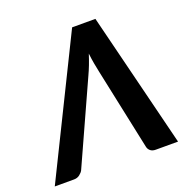

<svg xmlns="http://www.w3.org/2000/svg" viewBox="-131 -758 842 867"><g transform="rotate(-20 290.0 -324.0)"><path d="M579.6 0H472.7Q456.5 0 447.3 -7.8Q438 -15.6 435.5 -26.9L352.5 -418.9Q348.1 -438.5 344 -461.9Q339.8 -485.4 336.9 -511.2Q328.6 -485.4 319.6 -461.9Q310.5 -438.5 301.3 -418.9L124 -27.8Q119.1 -18.1 107.4 -9Q95.7 0 80.1 0H-12.7L306.6 -648.4H418.5Z"/></g></svg>

Font: Carlito
Style: Bold Italic
Weight: 700
Italic angle: -7°
Designer: Lukasz Dziedzic
Foundry: tyPoland Lukasz Dziedzic
Version: Version 1.104